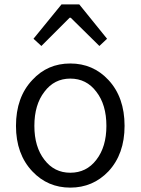

<svg xmlns="http://www.w3.org/2000/svg" viewBox="-20 -844 642 877"><path d="M128 -61Q53 -140 53 -269Q53 -400 128 -479Q197 -554 301 -554Q405 -554 475 -479Q549 -400 549 -269Q549 -140 475 -61Q404 13 301 13Q198 13 128 -61ZM420 -114Q466 -173 466 -269Q466 -366 420 -425Q375 -485 301 -485Q228 -485 183 -425Q137 -366 137 -269Q137 -173 183 -114Q228 -55 301 -55Q375 -55 420 -114ZM261 -824H342L469 -667L434 -634L303 -763H298L169 -634L133 -667Z"/></svg>

Font: Source Han Sans CN Normal
Style: Regular
Weight: 350
Designer: Ryoko NISHIZUKA 西塚涼子 (kana, bopomofo & ideographs); Paul D. Hunt (Latin, Greek & Cyrillic); Sandoll Communications 산돌커뮤니
Foundry: Adobe
Version: Version 2.004;hotconv 1.0.118;makeotfexe 2.5.65603